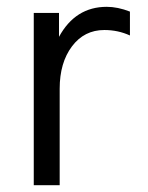

<svg xmlns="http://www.w3.org/2000/svg" viewBox="-20 -543 434 563"><path d="M293 -523Q325 -523 361 -509V-439Q326 -455 286 -455Q227 -455 191 -407Q155 -359 155 -283V0H79V-505H153V-435Q201 -523 293 -523Z"/></svg>

Font: Metropolitano
Style: Regular
Weight: 400
Designer: Fonts by Alex Slobzheninov & Chris M. Simpson / Changes by Cristiano Sobral
Foundry: Fonts by Alex Slobzheninov & Chris M. Simpson / Changes by Cristiano Sobral
Version: Version 1.00;August 30, 2020;FontCreator 13.0.0.2681 64-bit